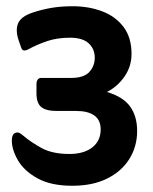

<svg xmlns="http://www.w3.org/2000/svg" viewBox="-20 -586 491 616"><path d="M323 -291Q376 -275 398 -243.5Q420 -212 420 -166Q420 -116 395 -76Q370 -36 323.5 -13Q277 10 212 10Q144 10 101 -13.5Q58 -37 38 -71Q18 -105 18 -135Q18 -161 36 -161Q43 -161 53 -152Q79 -130 113.5 -111Q148 -92 203 -92Q249 -92 276 -113Q303 -134 303 -171Q303 -201 282.5 -215.5Q262 -230 225 -230H162Q128 -230 112.5 -242.5Q97 -255 97 -287V-317Q97 -325 101 -330.5Q105 -336 112 -336H208Q249 -336 266.5 -355Q284 -374 284 -401Q284 -429 264.5 -447Q245 -465 205 -465Q164 -465 132.5 -454.5Q101 -444 73 -429Q65 -424 58 -424Q51 -424 48 -433L39 -459Q29 -491 38.5 -512Q48 -533 83 -545Q112 -555 143.5 -560.5Q175 -566 213 -566Q264 -566 307 -550Q350 -534 376 -500Q402 -466 402 -413Q402 -373 379.5 -340.5Q357 -308 323 -291Z"/></svg>

Font: Zain ExtraBold
Style: Regular
Weight: 800
Designer: Zain,Boutros
Foundry: Mobile Telecommunications Company (Zain), 2024
Version: Version 1.50; ttfautohint (v1.8.4)